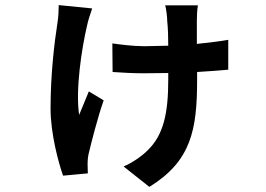

<svg xmlns="http://www.w3.org/2000/svg" viewBox="-20 -632 1040 752"><path d="M341 -599 210 -612C210 -593 209 -567 205 -542C193 -466 178 -341 178 -207C178 -107 210 8 227 56L324 47C324 35 323 18 323 9C323 1 324 -16 327 -29C338 -75 362 -170 386 -239L328 -274C316 -245 300 -206 290 -182C275 -280 300 -443 321 -532C324 -548 334 -579 341 -599ZM420 -462 421 -350C460 -347 505 -345 542 -345L639 -346V-320C639 -187 620 -102 557 -42C533 -18 495 7 464 20L565 100C729 -1 752 -124 752 -319V-350C800 -353 842 -356 874 -359V-476C841 -470 798 -465 751 -460V-552C751 -569 752 -592 755 -611H627C631 -598 635 -565 635 -549C638 -522 639 -488 639 -453L546 -451C500 -451 448 -458 420 -462Z"/></svg>

Font: Noto Sans JP
Style: Bold
Weight: 700
Designer: Ryoko NISHIZUKA 西塚涼子 (kana, bopomofo & ideographs); Paul D. Hunt (Latin, Greek & Cyrillic); Sandoll Communications 산돌커뮤니
Foundry: Adobe
Version: Version 2.004;hotconv 1.0.118;makeotfexe 2.5.65603